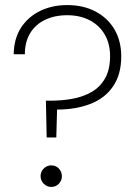

<svg xmlns="http://www.w3.org/2000/svg" viewBox="-20 -732 544 757"><path d="M164 -190 161 -335H179Q224 -335 265.5 -342.5Q307 -350 340.5 -369Q374 -388 394 -422.5Q414 -457 414 -511Q414 -560 392.5 -596.5Q371 -633 333 -652.5Q295 -672 245 -672Q195 -672 157 -653.5Q119 -635 98.5 -600.5Q78 -566 78 -518H34Q35 -580 63 -623Q91 -666 138.5 -689Q186 -712 245 -712Q308 -712 356 -687Q404 -662 431 -616.5Q458 -571 458 -510Q458 -438 425.5 -391Q393 -344 335.5 -322Q278 -300 205 -300L202 -190ZM182 5Q165 5 152.5 -7.5Q140 -20 140 -38Q140 -55 152.5 -67.5Q165 -80 182 -80Q200 -80 212 -67.5Q224 -55 224 -37Q224 -20 212 -7.5Q200 5 182 5Z"/></svg>

Font: DM Sans 20pt ExtraLight
Style: Regular
Weight: 250
Version: Version 4.004;gftools[0.9.30]